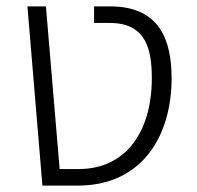

<svg xmlns="http://www.w3.org/2000/svg" viewBox="-20 -582 618 602"><path d="M113 0H223C429 0 518 -160 518 -336C518 -455 482 -562 325 -562H275V-510H325C439 -510 456 -425 456 -337C456 -168 374 -52 227 -52H167L124 -562H66Z"/></svg>

Font: FiraGO Light
Style: Regular
Weight: 300
Designer: bBox Type
Foundry: bBox Type GmbH
Version: Version 1.001;PS 001.001;hotconv 1.0.88;makeotf.lib2.5.64775